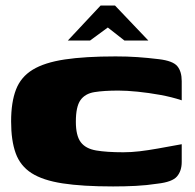

<svg xmlns="http://www.w3.org/2000/svg" viewBox="-20 -667 703 691"><path d="M20 -230Q20 -299 37.5 -344.5Q55 -390 97.5 -416Q140 -442 213 -453Q286 -464 396 -464Q438 -464 474.5 -461.5Q511 -459 552 -454Q602 -448 618 -429Q634 -410 634 -375V-306Q598 -318 556.5 -325.5Q515 -333 475.5 -337Q436 -341 406 -341Q354 -341 320 -335.5Q286 -330 269.5 -306.5Q253 -283 253 -229Q253 -179 270.5 -155.5Q288 -132 326 -125.5Q364 -119 424 -119Q452 -119 482 -122.5Q512 -126 548.5 -132.5Q585 -139 634 -148V-84Q634 -52 617 -32Q600 -12 547 -6Q508 0 468.5 2Q429 4 387 4Q277 4 205.5 -7Q134 -18 93.5 -44Q53 -70 36.5 -115.5Q20 -161 20 -230ZM224 -521 342 -647H394L514 -521H428L368 -568L304 -521Z"/></svg>

Font: Genos Thin Black
Style: Regular
Weight: 900
Version: Version 1.010